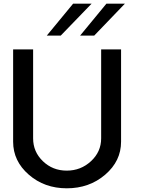

<svg xmlns="http://www.w3.org/2000/svg" viewBox="-20 -1020 769 1050"><path d="M379.9 -1000H481L312 -825.2H235.8ZM562 -1000H663.1L495.1 -825.2H418ZM345.2 9.8Q223.1 9.8 137.5 -64.7Q51.8 -139.2 51.8 -245.1V-750H161.1V-263.2Q161.1 -189.9 214.6 -138.4Q268.1 -86.9 345 -86.9Q421.9 -86.9 477.5 -138.4Q533.2 -189.9 533.2 -263.2V-750H642.1V-245.1Q642.1 -139.2 555.2 -64.7Q468.3 9.8 345.2 9.8Z"/></svg>

Font: Oakes Grotesk
Style: Medium
Weight: 500
Designer: Samuel Oakes
Foundry: Samuel Oakes
Version: Version 1.0 | wf-rip DC20170320